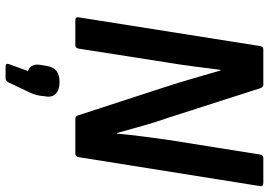

<svg xmlns="http://www.w3.org/2000/svg" viewBox="-154 -540 938 669"><g transform="rotate(90 314.5 -206.0)"><path d="M51 0Q39 0 41 -12L141 -644Q143 -655 152 -655H276Q284 -655 288 -644L391 -323Q407 -278 419.5 -232.5Q432 -187 444 -145H446Q450 -189 456 -235Q462 -281 468 -324L519 -644Q521 -655 531 -655H618Q631 -655 629 -644L528 -11Q526 0 517 0H395Q385 0 382 -11L286 -306Q268 -360 253.5 -411.5Q239 -463 226 -506H224Q218 -459 211.5 -409.5Q205 -360 197 -312L150 -12Q148 0 138 0ZM212 243Q200 243 204 231L228 165Q200 155 207 119L210 101Q214 76 228 65.5Q242 55 266 55Q293 55 307 68Q321 81 316 106L314 123Q312 136 308 146.5Q304 157 297 171L268 232Q262 243 254 243Z"/></g></svg>

Font: Sofia Sans Semi Condensed
Style: Bold Italic
Weight: 700
Italic angle: -9°
Version: Version 4.100